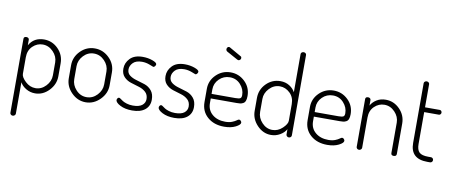

<svg xmlns="http://www.w3.org/2000/svg" viewBox="-81 -1115 4006 1700"><g transform="rotate(10 1922.0 -265.5)"><path d="M66 213V-452Q66 -472 90 -472Q100 -472 107 -466.5Q114 -461 114 -452V-402Q157 -478 248 -478Q322 -478 375 -424.5Q428 -371 428 -295V-179Q428 -106 374.5 -50Q321 6 250 6Q206 6 169 -16Q132 -38 115 -70V213Q115 221 107.5 228Q100 235 90 235Q80 235 73 228.5Q66 222 66 213ZM115 -145Q115 -116 155 -78Q195 -40 246 -40Q299 -40 339 -82.5Q379 -125 379 -179V-295Q379 -348 338.5 -390Q298 -432 244 -432Q193 -432 154 -394.5Q115 -357 115 -295Z M522 -179V-295Q522 -369 576 -423.5Q630 -478 705 -478Q779 -478 834 -424Q889 -370 889 -295V-179Q889 -106 833.5 -50Q778 6 705 6Q632 6 577 -49.5Q522 -105 522 -179ZM571 -179Q571 -125 610.5 -82.5Q650 -40 705 -40Q760 -40 800 -82.5Q840 -125 840 -179V-295Q840 -348 800 -390Q760 -432 705 -432Q650 -432 610.5 -390Q571 -348 571 -295Z M972 -62Q972 -70 977.5 -77.5Q983 -85 990 -85Q996 -86 1006 -78L1029 -62Q1041 -54 1066 -46Q1091 -38 1122 -38Q1178 -38 1205 -59.5Q1232 -81 1232 -115Q1232 -155 1206.5 -178Q1181 -201 1144.5 -211.5Q1108 -222 1071 -234Q1034 -246 1008.5 -273Q983 -300 983 -346Q983 -398 1021.5 -438Q1060 -478 1135 -478Q1182 -478 1222.5 -463.5Q1263 -449 1263 -433Q1263 -425 1256 -416Q1249 -407 1241 -407Q1240 -407 1206 -420.5Q1172 -434 1136 -434Q1082 -434 1055.5 -407Q1029 -380 1029 -347Q1029 -313 1054.5 -294Q1080 -275 1117 -265Q1154 -255 1191 -242.5Q1228 -230 1253.5 -199.5Q1279 -169 1279 -118Q1279 -60 1238 -27Q1197 6 1123 6Q1059 6 1015.5 -16.5Q972 -39 972 -62Z M1351 -62Q1351 -70 1356.5 -77.5Q1362 -85 1369 -85Q1375 -86 1385 -78L1408 -62Q1420 -54 1445 -46Q1470 -38 1501 -38Q1557 -38 1584 -59.5Q1611 -81 1611 -115Q1611 -155 1585.5 -178Q1560 -201 1523.5 -211.5Q1487 -222 1450 -234Q1413 -246 1387.5 -273Q1362 -300 1362 -346Q1362 -398 1400.5 -438Q1439 -478 1514 -478Q1561 -478 1601.5 -463.5Q1642 -449 1642 -433Q1642 -425 1635 -416Q1628 -407 1620 -407Q1619 -407 1585 -420.5Q1551 -434 1515 -434Q1461 -434 1434.5 -407Q1408 -380 1408 -347Q1408 -313 1433.5 -294Q1459 -275 1496 -265Q1533 -255 1570 -242.5Q1607 -230 1632.5 -199.5Q1658 -169 1658 -118Q1658 -60 1617 -27Q1576 6 1502 6Q1438 6 1394.5 -16.5Q1351 -39 1351 -62Z M1742 -179V-298Q1742 -372 1796 -425Q1850 -478 1926 -478Q2000 -478 2054 -426Q2108 -374 2108 -297Q2108 -270 2101.5 -253.5Q2095 -237 2081 -230Q2067 -223 2055.5 -221.5Q2044 -220 2023 -220H1791V-178Q1791 -115 1836 -77Q1881 -39 1952 -39Q1988 -39 2013 -49Q2038 -59 2051 -69Q2064 -79 2071 -79Q2080 -79 2087 -71Q2094 -63 2094 -55Q2094 -36 2052.5 -15Q2011 6 1950 6Q1858 6 1800 -45Q1742 -96 1742 -179ZM1791 -261H2004Q2038 -261 2049 -268Q2060 -275 2060 -297Q2060 -350 2022 -392Q1984 -434 1926 -434Q1870 -434 1830.5 -395Q1791 -356 1791 -302ZM1852 -674Q1852 -683 1857.5 -690Q1863 -697 1872 -697Q1875 -697 1879 -695L1986 -634Q1995 -630 1995 -619Q1995 -610 1988.5 -603Q1982 -596 1973 -596Q1969 -596 1963 -599L1863 -654Q1852 -661 1852 -674Z M2193 -179V-295Q2193 -371 2246 -424.5Q2299 -478 2373 -478Q2419 -478 2453.5 -456.5Q2488 -435 2506 -402V-745Q2506 -754 2513 -760Q2520 -766 2531 -766Q2541 -766 2548 -760Q2555 -754 2555 -745V-22Q2555 -13 2548 -6.5Q2541 0 2531 0Q2521 0 2514 -7Q2507 -14 2507 -22V-70Q2490 -38 2452.5 -16Q2415 6 2371 6Q2300 6 2246.5 -50Q2193 -106 2193 -179ZM2242 -179Q2242 -125 2282 -82.5Q2322 -40 2375 -40Q2426 -40 2466 -78Q2506 -116 2506 -145V-295Q2506 -356 2466.5 -394Q2427 -432 2376 -432Q2322 -432 2282 -390Q2242 -348 2242 -295Z M2669 -179V-298Q2669 -372 2723 -425Q2777 -478 2853 -478Q2927 -478 2981 -426Q3035 -374 3035 -297Q3035 -270 3028.5 -253.5Q3022 -237 3008 -230Q2994 -223 2982.5 -221.5Q2971 -220 2950 -220H2718V-178Q2718 -115 2763 -77Q2808 -39 2879 -39Q2915 -39 2940 -49Q2965 -59 2978 -69Q2991 -79 2998 -79Q3007 -79 3014 -71Q3021 -63 3021 -55Q3021 -36 2979.5 -15Q2938 6 2877 6Q2785 6 2727 -45Q2669 -96 2669 -179ZM2718 -261H2931Q2965 -261 2976 -268Q2987 -275 2987 -297Q2987 -350 2949 -392Q2911 -434 2853 -434Q2797 -434 2757.5 -395Q2718 -356 2718 -302Z M3138 -22V-452Q3138 -472 3162 -472Q3172 -472 3179 -466.5Q3186 -461 3186 -452V-402Q3203 -434 3238 -456Q3273 -478 3320 -478Q3393 -478 3446 -424Q3499 -370 3499 -295V-22Q3499 0 3474 0Q3450 0 3450 -22V-295Q3450 -348 3410 -390Q3370 -432 3316 -432Q3265 -432 3226 -394.5Q3187 -357 3187 -295V-22Q3187 -14 3179.5 -7Q3172 0 3162 0Q3152 0 3145 -6.5Q3138 -13 3138 -22Z M3624 -143V-680Q3624 -689 3631.5 -695Q3639 -701 3648 -701Q3658 -701 3665.5 -695Q3673 -689 3673 -680V-472H3806Q3814 -472 3819.5 -465.5Q3825 -459 3825 -450Q3825 -442 3819 -435.5Q3813 -429 3806 -429H3673V-143Q3673 -90 3696 -68Q3719 -46 3776 -46H3801Q3811 -46 3817.5 -39.5Q3824 -33 3824 -23Q3824 -14 3817.5 -7Q3811 0 3801 0H3776Q3624 0 3624 -143Z"/></g></svg>

Font: Terminal Dosis
Style: Light
Weight: 300
Designer: EdgarTolentino, PabloImpallari, IginoMarini
Foundry: EdgarTolentino, PabloImpallari, IginoMarini
Version: Version 1.006